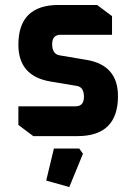

<svg xmlns="http://www.w3.org/2000/svg" viewBox="-20 -548 548 773"><path d="M54 -45V-120H284Q318 -120 318 -158Q318 -197 290 -202L182 -220Q54 -242 54 -368Q54 -528 216 -528H371L431 -483V-408H224Q190 -408 190 -370Q190 -330 221 -325L328 -307Q455 -286 455 -161Q455 0 292 0H114ZM166 179 197 50H299L314 71L259 205Z"/></svg>

Font: Oxanium ExtraLight
Style: Bold
Weight: 700
Version: Version 2.000